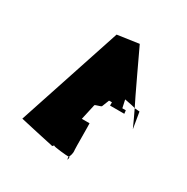

<svg xmlns="http://www.w3.org/2000/svg" viewBox="-144 -743 841 863"><g transform="rotate(30 277.0 -311.0)"><path d="M50 -63C50 -63 222 -24 226 -24C226 -18 234 -34 236 -29C238.9 -25.1 304.1 -18.3 316.3 -18.9C313.9 -15.9 316.3 -7.4 318 -4C318 -4 323 -20 318 -20C317.7 -19.9 317.5 -19.9 317.3 -19.8C320.4 -28.6 326.9 -39.6 324 -60C323 -64 323 -192 322 -196H282C283 -198 299 -275 300 -277C302 -281 328 -286 332 -290L347 -328H362V-311H436L434 -328H416L407 -369C432 -364 460 -359 464 -356C453 -375 339 -618 339 -618L228 -602C228 -601 50 -63 50 -63ZM464 -356C465 -356 504 -270 504 -270L490 -354Z"/></g></svg>

Font: Getaway
Style: Regular
Weight: 400
Version: Version 0.1